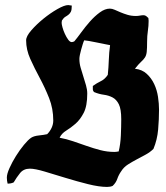

<svg xmlns="http://www.w3.org/2000/svg" viewBox="-20 -736 653 757"><path d="M249 -716Q253 -716 256 -715Q259 -714 263 -714Q263 -697 259.5 -690Q256 -683 250.5 -678.5Q245 -674 238 -670Q231 -666 224 -655L223 -646Q223 -640 226.5 -627.5Q230 -615 236 -602Q242 -589 249 -579.5Q256 -570 263 -570Q265 -570 268 -571Q271 -572 273 -573Q284 -586 300 -608Q316 -630 334.5 -651Q353 -672 373.5 -687Q394 -702 413 -702Q422 -702 432 -697.5Q442 -693 455 -687.5Q468 -682 483 -677.5Q498 -673 516 -673Q524 -673 531.5 -674.5Q539 -676 546 -676Q552 -676 556.5 -672.5Q561 -669 565 -665L566 -654Q566 -634 563 -614Q560 -594 560 -573Q560 -545 558.5 -531.5Q557 -518 551.5 -509.5Q546 -501 536.5 -492.5Q527 -484 512 -465Q540 -462 558.5 -445Q577 -428 588 -404.5Q599 -381 603 -354Q607 -327 607 -304Q607 -266 603.5 -225.5Q600 -185 585 -149Q572 -136 554.5 -126.5Q537 -117 519 -107.5Q501 -98 484.5 -87.5Q468 -77 458 -61Q448 -47 442.5 -31Q437 -15 424 -3Q415 1 402 1Q371 1 327 -10Q283 -21 239 -34.5Q195 -48 156.5 -59.5Q118 -71 98 -71Q73 -71 59 -53.5Q45 -36 34 -17Q24 -12 10 -12Q7 -24 7 -36Q7 -50 17.5 -73.5Q28 -97 43 -121Q58 -145 74.5 -165Q91 -185 103 -193Q114 -200 133.5 -202Q153 -204 166 -207Q177 -218 183.5 -232Q190 -246 190 -261Q190 -308 173.5 -349.5Q157 -391 136.5 -429Q116 -467 99.5 -503.5Q83 -540 83 -577Q83 -593 103.5 -616.5Q124 -640 151 -662Q178 -684 206 -700Q234 -716 249 -716ZM312 -577Q309 -571 306 -561Q303 -551 300 -540.5Q297 -530 295 -520Q293 -510 293 -504Q293 -486 298 -469Q303 -452 308.5 -434.5Q314 -417 319 -400Q324 -383 324 -367Q324 -318 310 -291Q296 -264 277.5 -248Q259 -232 241 -221Q223 -210 215 -193Q242 -188 268.5 -179Q295 -170 322 -160.5Q349 -151 376 -144Q403 -137 431 -137Q438 -137 448 -139Q455 -168 456.5 -202Q458 -236 458 -266Q458 -306 448.5 -325Q439 -344 423.5 -352Q408 -360 389 -362.5Q370 -365 351 -373Q346 -378 346 -384.5Q346 -391 346 -397Q361 -408 377.5 -416Q394 -424 405 -441Q408 -470 409 -499.5Q410 -529 414 -558Q409 -559 393.5 -562Q378 -565 361.5 -568.5Q345 -572 330.5 -574.5Q316 -577 312 -577Z"/></svg>

Font: CAT Schmalfette Thannhaeuser
Style: Regular
Weight: 700
Designer: Peter Wiegel nach Herbert Thanhaeuser 1939/40
Foundry: CAT-Fonts, Peter Wiegel
Version: Version 1.000